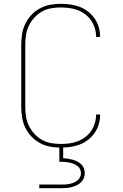

<svg xmlns="http://www.w3.org/2000/svg" viewBox="-20 -763 640 1003"><path d="M297 8Q269 8 241.5 3Q214 -2 189 -15.5Q164 -29 144.5 -49.5Q125 -70 112.5 -95.5Q100 -121 95.5 -149Q91 -177 91 -205V-530Q91 -558 95.5 -586Q100 -614 112.5 -639.5Q125 -665 144.5 -685.5Q164 -706 189 -719.5Q214 -733 241.5 -738Q269 -743 297 -743Q323 -743 348 -739.5Q373 -736 396.5 -727Q420 -718 440 -702.5Q460 -687 474.5 -666Q489 -645 496 -620.5Q503 -596 503 -571V-570H482V-571Q482 -593 475.5 -615Q469 -637 456.5 -655.5Q444 -674 425.5 -688Q407 -702 386 -710Q365 -718 342.5 -721Q320 -724 297 -724Q272 -724 246.5 -719.5Q221 -715 199 -702.5Q177 -690 159.5 -671Q142 -652 131 -629Q120 -606 116 -581Q112 -556 112 -530V-205Q112 -179 116 -154Q120 -129 131 -106Q142 -83 159.5 -64Q177 -45 199 -32.5Q221 -20 246.5 -15.5Q272 -11 297 -11Q320 -11 342.5 -14Q365 -17 386 -25Q407 -33 425.5 -47Q444 -61 456.5 -79.5Q469 -98 475.5 -120Q482 -142 482 -164V-165H503V-164Q503 -139 496 -114.5Q489 -90 474.5 -69Q460 -48 440 -32.5Q420 -17 396.5 -8Q373 1 348 4.5Q323 8 297 8ZM300 220H185V201H300Q311 201 322 200.5Q333 200 344 197.5Q355 195 365 191Q375 187 384 180Q393 173 398 163Q403 153 403 142Q403 131 398 120.5Q393 110 384 103.5Q375 97 365 93Q355 89 344 86.5Q333 84 322 83Q311 82 300 82H290V-11H310V64Q323 64 335.5 66Q348 68 360.5 71.5Q373 75 384.5 81Q396 87 405 96Q414 105 418.5 117Q423 129 423 142Q423 156 417.5 168.5Q412 181 402 190.5Q392 200 379.5 205.5Q367 211 354 214.5Q341 218 327.5 219Q314 220 300 220Z"/></svg>

Font: Iosevka Thin Extended
Style: Regular
Weight: 100
Width: 7
Monospace: yes
Designer: Belleve Invis
Foundry: Belleve Invis
Version: Version 32.5.0; ttfautohint (v1.8.4)